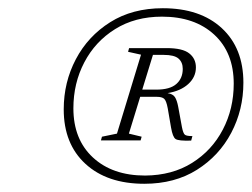

<svg xmlns="http://www.w3.org/2000/svg" viewBox="-20 -700 612 467"><path d="M376 -680Q467 -680 519.5 -631.5Q572 -583 572 -499Q572 -433 542.5 -377Q513 -321 459 -287Q405 -253 331 -253Q240.5 -253 187.8 -301.5Q135 -350 135 -434Q135 -500 164.5 -556Q194 -612 248 -646Q302 -680 376 -680ZM333 -273Q399 -273.5 447.2 -303.8Q495.5 -334 522 -384.8Q548.5 -435.5 548.5 -496.5Q548.5 -572 501 -615.8Q453.5 -659.5 374 -659.5Q308.5 -659.5 260 -629.2Q211.5 -599 185 -548.2Q158.5 -497.5 158.5 -436.5Q158.5 -361 206 -317Q253.5 -273 333 -273ZM448 -369 445 -358Q414.5 -357 407.2 -361.8Q400 -366.5 396 -390L388 -436.5Q384.5 -455.5 379 -460Q373.5 -464.5 361.5 -464.5H321L293.5 -375L324.5 -367.5L322 -358.5H225.5L228 -367.5L264.5 -375L323 -567L291.5 -574L294 -583H385.5Q424 -583 440.2 -570.2Q456.5 -557.5 456.5 -536Q456.5 -512.5 437.8 -495.5Q419 -478.5 387.5 -473.5Q400.5 -471.5 405.5 -463.8Q410.5 -456 413.5 -440L422.5 -391Q425.5 -375.5 429.8 -372.2Q434 -369 448 -369ZM378 -566.5H352L326 -482H360Q393.5 -482 409 -495.8Q424.5 -509.5 424.5 -532.5Q424.5 -548.5 414.2 -557.5Q404 -566.5 378 -566.5Z"/></svg>

Font: Newsreader Text ExtraLight
Style: Italic
Weight: 275
Italic angle: -17°
Designer: Hugues Gentile
Foundry: Production Type
Version: Version 1.001